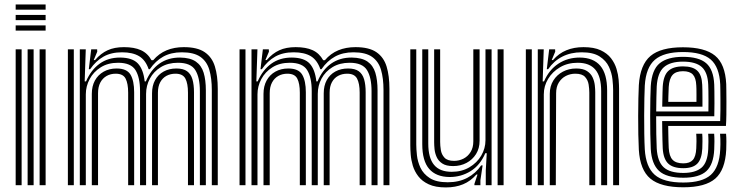

<svg xmlns="http://www.w3.org/2000/svg" viewBox="-20 -818 3261 848"><path d="M49.2 -775.2V-798.2H181.5V-775.2ZM49.2 -682.8V-705.8H181.5V-682.8ZM49.2 -729V-752H181.5V-729ZM155 0V-600H181.5V0ZM49.2 0V-600H75.5V0ZM102 0V-600H128.5V0Z M915.5 0V-420.5Q915.5 -472.2 904.5 -509.6Q893.5 -547 864.9 -567Q836.2 -587 783.2 -587Q735.5 -587 701.1 -568Q666.8 -549 641.8 -512.5H636.5Q623 -552.5 594.5 -569.8Q566 -587 519 -587Q471 -587 437.2 -568Q403.5 -549 378.2 -512.5H372.2L382.8 -600H409L409.5 -589.8L394 -552.8H399.8Q425.5 -582.5 455.5 -596.1Q485.5 -609.8 527.5 -609.8Q572.8 -609.8 602.2 -596.5Q631.8 -583.2 649.2 -552H656.5Q682.2 -582 716 -595.9Q749.8 -609.8 791.8 -609.8Q851.8 -609.8 884.2 -587.5Q916.8 -565.2 929.2 -524.1Q941.8 -483 941.8 -425.5V0ZM279.8 0V-600H306V0ZM385.5 0V-403.5Q385.5 -437.2 399.2 -462.4Q413 -487.5 437.8 -501.5Q462.5 -515.5 495 -515.5Q540.2 -515.5 556.4 -488.4Q572.5 -461.2 572.5 -410.5V0H546V-409Q546 -449 534.8 -470.8Q523.5 -492.5 491 -492.5Q468.5 -492.5 450.9 -482.5Q433.2 -472.5 423.1 -453.4Q413 -434.2 413 -406.2V0ZM332.5 0V-600H358.8L354 -458.5H360Q382 -509.2 419.9 -536.6Q457.8 -564 511 -563.8Q565.2 -563.2 589.2 -537.4Q613.2 -511.5 619 -458.5H624.2Q645.8 -510 684.1 -537Q722.5 -564 775.2 -563.8Q820.2 -563.2 845 -546Q869.8 -528.8 879.5 -496.6Q889.2 -464.5 889.2 -418.8V0H862.8V-415.5Q862.8 -476 842.6 -508.4Q822.5 -540.8 765.8 -540.8Q722 -540.8 690.4 -521.5Q658.8 -502.2 642 -471Q625.2 -439.8 625.2 -403.2V0H598.5V-415.5Q598.5 -476 578.4 -508.4Q558.2 -540.8 501.5 -540.8Q456.8 -540.8 424.8 -520.6Q392.8 -500.5 375.9 -468.6Q359 -436.8 359 -401.2V0ZM651.5 0V-405.8Q651.5 -439.8 665 -464.2Q678.5 -488.8 702.8 -502.1Q727 -515.5 759 -515.5Q789.5 -515.5 806.2 -503.4Q823 -491.2 829.9 -467.8Q836.8 -444.2 836.8 -410.5V0H810.2V-409Q810.2 -449.2 798.8 -470.9Q787.2 -492.5 755.2 -492.5Q732.8 -492.5 715.2 -483Q697.8 -473.5 687.6 -454.9Q677.5 -436.2 677.5 -408.5V0Z M1673.8 0V-420.5Q1673.8 -472.2 1662.8 -509.6Q1651.8 -547 1623.1 -567Q1594.5 -587 1541.5 -587Q1493.8 -587 1459.4 -568Q1425 -549 1400 -512.5H1394.8Q1381.2 -552.5 1352.8 -569.8Q1324.2 -587 1277.2 -587Q1229.2 -587 1195.5 -568Q1161.8 -549 1136.5 -512.5H1130.5L1141 -600H1167.2L1167.8 -589.8L1152.2 -552.8H1158Q1183.8 -582.5 1213.8 -596.1Q1243.8 -609.8 1285.8 -609.8Q1331 -609.8 1360.5 -596.5Q1390 -583.2 1407.5 -552H1414.8Q1440.5 -582 1474.2 -595.9Q1508 -609.8 1550 -609.8Q1610 -609.8 1642.5 -587.5Q1675 -565.2 1687.5 -524.1Q1700 -483 1700 -425.5V0ZM1038 0V-600H1064.2V0ZM1143.8 0V-403.5Q1143.8 -437.2 1157.5 -462.4Q1171.2 -487.5 1196 -501.5Q1220.8 -515.5 1253.2 -515.5Q1298.5 -515.5 1314.6 -488.4Q1330.8 -461.2 1330.8 -410.5V0H1304.2V-409Q1304.2 -449 1293 -470.8Q1281.8 -492.5 1249.2 -492.5Q1226.8 -492.5 1209.1 -482.5Q1191.5 -472.5 1181.4 -453.4Q1171.2 -434.2 1171.2 -406.2V0ZM1090.8 0V-600H1117L1112.2 -458.5H1118.2Q1140.2 -509.2 1178.1 -536.6Q1216 -564 1269.2 -563.8Q1323.5 -563.2 1347.5 -537.4Q1371.5 -511.5 1377.2 -458.5H1382.5Q1404 -510 1442.4 -537Q1480.8 -564 1533.5 -563.8Q1578.5 -563.2 1603.2 -546Q1628 -528.8 1637.8 -496.6Q1647.5 -464.5 1647.5 -418.8V0H1621V-415.5Q1621 -476 1600.9 -508.4Q1580.8 -540.8 1524 -540.8Q1480.2 -540.8 1448.6 -521.5Q1417 -502.2 1400.2 -471Q1383.5 -439.8 1383.5 -403.2V0H1356.8V-415.5Q1356.8 -476 1336.6 -508.4Q1316.5 -540.8 1259.8 -540.8Q1215 -540.8 1183 -520.6Q1151 -500.5 1134.1 -468.6Q1117.2 -436.8 1117.2 -401.2V0ZM1409.8 0V-405.8Q1409.8 -439.8 1423.2 -464.2Q1436.8 -488.8 1461 -502.1Q1485.2 -515.5 1517.2 -515.5Q1547.8 -515.5 1564.5 -503.4Q1581.2 -491.2 1588.1 -467.8Q1595 -444.2 1595 -410.5V0H1568.5V-409Q1568.5 -449.2 1557 -470.9Q1545.5 -492.5 1513.5 -492.5Q1491 -492.5 1473.5 -483Q1456 -473.5 1445.9 -454.9Q1435.8 -436.2 1435.8 -408.5V0Z M1949 9.8Q1903 9.8 1873.6 -3.9Q1844.2 -17.5 1827.5 -39.4Q1810.8 -61.2 1803.2 -86.4Q1795.8 -111.5 1794 -134.9Q1792.2 -158.2 1792.2 -174.5V-600H1818.5V-179.5Q1818.5 -160 1821.5 -132.1Q1824.5 -104.2 1837.1 -77Q1849.8 -49.8 1878.2 -31.4Q1906.8 -13 1957.5 -13Q2006.8 -13 2043.8 -32.5Q2080.8 -52 2105.2 -87.5H2111.5L2101.8 -22V0H2075.5L2075.2 -5.5L2089 -47.2H2084Q2058.5 -17.8 2025.1 -4Q1991.8 9.8 1949 9.8ZM2177.8 0V-600H2204.2V0ZM1981.5 -84.5Q1950.5 -84.5 1933.4 -95.9Q1916.2 -107.2 1908.6 -124.4Q1901 -141.5 1899.2 -159.2Q1897.5 -177 1897.5 -189.5V-600H1924V-191Q1924 -175 1927 -155.5Q1930 -136 1943 -121.8Q1956 -107.5 1985.5 -107.5Q2008 -107.5 2027.4 -117.5Q2046.8 -127.5 2058.6 -146.8Q2070.5 -166 2070.5 -193.8V-600H2098.2V-196.5Q2098.2 -162.8 2082.5 -137.6Q2066.8 -112.5 2040.4 -98.5Q2014 -84.5 1981.5 -84.5ZM1965.2 -36.2Q1906 -36.8 1875.5 -72Q1845 -107.2 1845 -181.2V-600H1871.5V-184.5Q1871.5 -120.8 1896.9 -90Q1922.2 -59.2 1975 -59.2Q2019.5 -59.2 2053 -79Q2086.5 -98.8 2105.4 -130.6Q2124.2 -162.5 2124.2 -198.8V-600H2151.2V0H2125.5V-65L2129.8 -141.5H2123.5Q2100.8 -88.2 2058.5 -62.1Q2016.2 -36 1965.2 -36.2Z M2688 0V-420.5Q2688 -440 2685 -467.9Q2682 -495.8 2669.4 -523Q2656.8 -550.2 2628.4 -568.6Q2600 -587 2549 -587Q2501 -587 2463.6 -568Q2426.2 -549 2401 -512.5H2395L2405.5 -600H2431.8L2432.2 -589.8L2416.8 -552.8H2422.5Q2448.2 -582.5 2481.8 -596.1Q2515.2 -609.8 2557.2 -609.8Q2603.5 -609.8 2632.8 -596.1Q2662 -582.5 2678.8 -560.6Q2695.5 -538.8 2703 -513.6Q2710.5 -488.5 2712.4 -465.1Q2714.2 -441.8 2714.2 -425.5V0ZM2302.5 0V-600H2328.8V0ZM2408.2 0V-403.5Q2408.2 -437.2 2423.9 -462.4Q2439.5 -487.5 2466 -501.5Q2492.5 -515.5 2524.8 -515.5Q2555.5 -515.5 2572.6 -504.2Q2589.8 -493 2597.5 -476Q2605.2 -459 2607.1 -441.2Q2609 -423.5 2609 -410.5V0H2582.8V-409Q2582.8 -425 2579.8 -444.6Q2576.8 -464.2 2563.8 -478.4Q2550.8 -492.5 2521 -492.5Q2498.5 -492.5 2479.1 -482.5Q2459.8 -472.5 2448 -453.4Q2436.2 -434.2 2436.2 -406.2L2434.8 0ZM2355.2 0V-600H2381.5L2376.8 -458.5H2382.8Q2404.8 -509.5 2446.2 -536.8Q2487.8 -564 2541 -563.8Q2601.2 -563.2 2631.4 -527.4Q2661.5 -491.5 2661.5 -418.8V0H2635.2V-415.5Q2635.2 -479.2 2609.8 -510Q2584.2 -540.8 2531.5 -540.8Q2487.2 -540.8 2453.5 -521Q2419.8 -501.2 2400.8 -469.5Q2381.8 -437.8 2381.8 -401.2V0Z M2998 9.2Q2898.5 9.2 2852.6 -29Q2806.8 -67.2 2801.5 -156.5Q2800 -185 2799.2 -224.4Q2798.5 -263.8 2798.6 -305.5Q2798.8 -347.2 2799.5 -383.5Q2800.2 -419.8 2801.5 -441.8Q2807.2 -532.2 2853 -570.8Q2898.8 -609.2 2996.5 -609.2Q3093 -609.2 3138.1 -572.2Q3183.2 -535.2 3187.5 -446.8Q3187.8 -439 3188 -417.5Q3188.2 -396 3188.4 -368Q3188.5 -340 3188.1 -311.6Q3187.8 -283.2 3186.2 -261.8H2931.2Q2931.5 -242 2931.8 -224.8Q2932 -207.5 2932.5 -192.8Q2933 -178 2933.5 -164.8Q2935.5 -128.2 2950.5 -112.4Q2965.5 -96.5 2998 -96.5Q3026.5 -96.5 3040 -111.6Q3053.5 -126.8 3055.2 -162.8Q3056 -176.5 3056.1 -193.6Q3056.2 -210.8 3055 -227.2H3081.5Q3082.8 -211 3082.5 -192.9Q3082.2 -174.8 3081.8 -161.8Q3079.5 -115.5 3059.9 -95.4Q3040.2 -75.2 2998 -75.2Q2952.2 -75.2 2931 -95.8Q2909.8 -116.2 2907 -163.2Q2906.2 -180.2 2905.8 -199.6Q2905.2 -219 2905 -240.2Q2904.8 -261.5 2904.5 -283.2H3160.8Q3161.8 -306.2 3161.9 -331.6Q3162 -357 3161.9 -380.2Q3161.8 -403.5 3161.5 -420.9Q3161.2 -438.2 3161 -445.2Q3157.2 -522 3119.1 -555.1Q3081 -588.2 2996.5 -588.2Q2912.2 -588.2 2872.5 -554.1Q2832.8 -520 2827.8 -440.2Q2826.8 -420.2 2826 -385Q2825.2 -349.8 2825.1 -308.2Q2825 -266.8 2825.6 -227Q2826.2 -187.2 2827.8 -158.5Q2832.5 -80.8 2871.5 -46.2Q2910.5 -11.8 2998 -11.8Q3081.5 -11.8 3119.4 -45.6Q3157.2 -79.5 3161 -157.8Q3161.5 -168 3161.8 -180.1Q3162 -192.2 3161.6 -204.5Q3161.2 -216.8 3160.2 -227.2H3186.8Q3188.2 -211.8 3188.2 -192.6Q3188.2 -173.5 3187.5 -156.8Q3183.2 -67.8 3139.2 -29.2Q3095.2 9.2 2998 9.2ZM2998 -33Q2923 -33 2890.5 -63.4Q2858 -93.8 2854.2 -160Q2853 -187.8 2852.2 -226.8Q2851.5 -265.8 2851.6 -306.9Q2851.8 -348 2852.4 -383Q2853 -418 2854.2 -437.8Q2858.8 -510.2 2893.6 -538.6Q2928.5 -567 2996.5 -567Q3066.5 -567 3099 -538.9Q3131.5 -510.8 3134.5 -444.8Q3135 -436.2 3135.2 -413.8Q3135.5 -391.2 3135.5 -362Q3135.5 -332.8 3134.8 -304.5H2878Q2878 -262.8 2878.6 -225.4Q2879.2 -188 2880.5 -162.5Q2884 -104 2911.4 -79.1Q2938.8 -54.2 2998 -54.2Q3050.5 -54.2 3077.9 -77Q3105.2 -99.8 3108 -159Q3108.8 -174.2 3108.9 -192Q3109 -209.8 3107.8 -227.2H3134.2Q3135.5 -210.5 3135.4 -192.8Q3135.2 -175 3134.5 -158.2Q3131.5 -91.5 3099.8 -62.2Q3068 -33 2998 -33ZM2878.2 -325.8H3108.8Q3109.2 -350.5 3109.1 -374.1Q3109 -397.8 3108.8 -416.4Q3108.5 -435 3108 -444Q3105.8 -498.2 3079.5 -522Q3053.2 -545.8 2996.5 -545.8Q2939.8 -545.8 2912 -521.1Q2884.2 -496.5 2880.5 -436Q2879.8 -418.8 2879.1 -388.6Q2878.5 -358.5 2878.2 -325.8ZM2904.8 -347Q2905 -358.5 2905.4 -375.9Q2905.8 -393.2 2906.1 -409.6Q2906.5 -426 2907 -434.8Q2910 -484.2 2931.5 -504.5Q2953 -524.8 2996.5 -524.8Q3039.5 -524.8 3059.6 -505.8Q3079.8 -486.8 3081.5 -443.5Q3082 -435.2 3082.2 -419.8Q3082.5 -404.2 3082.5 -385.2Q3082.5 -366.2 3082.5 -347ZM2931.5 -368.2H3056Q3056.2 -383.5 3056.1 -398.8Q3056 -414 3055.9 -425.5Q3055.8 -437 3055.2 -441Q3053.8 -474 3040.1 -488.8Q3026.5 -503.5 2996.5 -503.5Q2965 -503.5 2950.4 -486.9Q2935.8 -470.2 2933.5 -433.8Q2933.2 -423.8 2932.8 -413.5Q2932.2 -403.2 2932 -392.1Q2931.8 -381 2931.5 -368.2Z"/></svg>

Font: Big Shoulders Inline Text Thin ExtraBold
Style: Regular
Weight: 800
Version: Version 2.002